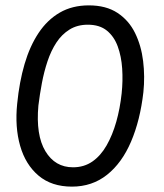

<svg xmlns="http://www.w3.org/2000/svg" viewBox="-20 -694 612 715"><path d="M248 1Q172 1 123.5 -40Q75 -81 55 -151Q35 -221 44 -308Q52 -389 71.5 -455.5Q91 -522 123.5 -571Q156 -620 202.5 -647Q249 -674 311 -674Q375 -674 417.5 -646Q460 -618 483 -571Q506 -524 513 -466.5Q520 -409 514 -351Q502 -246 468 -166.5Q434 -87 378.5 -43Q323 1 248 1ZM252 -71Q293 -71 324 -92.5Q355 -114 377 -152.5Q399 -191 413 -240.5Q427 -290 433 -346Q438 -393 435 -438.5Q432 -484 418.5 -521Q405 -558 378 -580Q351 -602 307 -602Q268 -602 239 -584Q210 -566 190 -535.5Q170 -505 157 -466Q144 -427 136 -384.5Q128 -342 123 -301Q113 -191 149 -131Q185 -71 252 -71Z"/></svg>

Font: Edu SA Beginner Medium
Style: Regular
Weight: 500
Version: Version 1.003